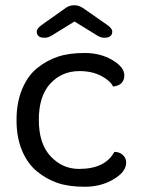

<svg xmlns="http://www.w3.org/2000/svg" viewBox="-20 -704 558 732"><path d="M454 -417Q454 -379 411 -374Q401 -396 366 -414.5Q331 -433 283 -433Q216 -433 172 -385.5Q128 -338 128 -247Q128 -156 173 -108Q218 -60 281 -60Q381 -60 416 -125Q435 -125 448 -113.5Q461 -102 461 -84Q461 -49 413 -20.5Q365 8 303.5 8Q242 8 199.5 -6.5Q157 -21 121 -50.5Q85 -80 64 -130Q43 -180 43 -246.5Q43 -313 64.5 -364.5Q86 -416 122.5 -445Q159 -474 201 -488Q243 -502 303 -502Q363 -502 408.5 -475Q454 -448 454 -417ZM150 -560Q120 -560 120 -584Q120 -596 142 -611L231 -674Q245 -684 263 -684Q281 -684 297 -673L386 -611Q408 -596 408 -584Q408 -560 378 -560Q364 -560 350 -569L264 -622L178 -569Q164 -560 150 -560Z"/></svg>

Font: Merge One
Style: Regular
Weight: 400
Designer: Kosal Sen
Foundry: Philatype
Version: Version 1.001